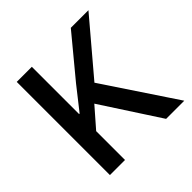

<svg xmlns="http://www.w3.org/2000/svg" viewBox="-178 -857 1017 1017"><g transform="rotate(-45 330.0 -349.0)"><path d="M507 0 295 -326 199 -216V0H86V-698H199V-471V-344H203L303 -471L491 -698H623L374 -404L643 0Z"/></g></svg>

Font: IBM Plex Sans Medium
Style: Regular
Weight: 500
Designer: Mike Abbink, Paul van der Laan, Pieter van Rosmalen
Foundry: Bold Monday
Version: Version 3.201